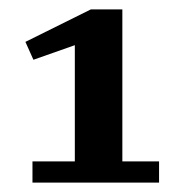

<svg xmlns="http://www.w3.org/2000/svg" viewBox="-20 -718 390 408"><path d="M49 -375H139V-622L51 -591L34 -629L173 -698H240V-375H318V-330H49Z"/></svg>

Font: IBM Plex Serif
Style: Bold
Weight: 700
Designer: Mike Abbink, Paul van der Laan, Pieter van Rosmalen
Foundry: Bold Monday
Version: Version 2.008